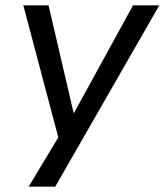

<svg xmlns="http://www.w3.org/2000/svg" viewBox="-20 -516 614 716"><path d="M87 180 209 -23 205 25 67 -496H161L255 -93L476 -496H574L186 180Z"/></svg>

Font: Nunito Sans 7pt
Style: Italic
Weight: 400
Italic angle: -9°
Designer: Vernon Adams
Foundry: Vernon Adams
Version: Version 3.101;gftools[0.9.27]